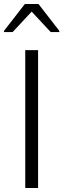

<svg xmlns="http://www.w3.org/2000/svg" viewBox="-20 -938 317 958"><path d="M106 0V-688H170V0ZM0 -778V-784L104 -918H172L276 -784V-778H233L138 -880L43 -778Z"/></svg>

Font: Saira Thin Light
Style: Regular
Weight: 300
Version: Version 1.101